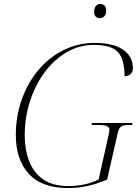

<svg xmlns="http://www.w3.org/2000/svg" viewBox="-20 -941 700 971"><path d="M325 10Q191 10 125.5 -62Q60 -134 60 -258Q60 -353 90 -437.5Q120 -522 174 -586.5Q228 -651 301 -687.5Q374 -724 460 -724Q552 -724 602 -690Q652 -656 652 -596Q652 -577 640.5 -566.5Q629 -556 610 -556Q610 -641 576.5 -677.5Q543 -714 454 -714Q382 -714 318.5 -677.5Q255 -641 207 -577Q159 -513 132 -430Q105 -347 105 -255Q105 -185 127 -127Q149 -69 197.5 -34.5Q246 0 326 0Q369 0 409.5 -9Q450 -18 479 -34L532 -271Q533 -277 533 -286Q533 -298 520 -303.5Q507 -309 472 -309H443L445 -319H650L648 -309H633Q604 -309 592.5 -301Q581 -293 575 -267L522 -33Q473 -12 425.5 -1Q378 10 325 10ZM485 -849Q472 -849 464 -857Q456 -865 456 -881Q456 -899 464.5 -910Q473 -921 487 -921Q500 -921 508.5 -913Q517 -905 517 -889Q517 -867 507 -858Q497 -849 485 -849Z"/></svg>

Font: Noto Serif Display ExtraLight
Style: Italic
Weight: 200
Italic angle: -12°
Designer: Monotype Design Team
Foundry: Monotype Imaging Inc.
Version: Version 2.009